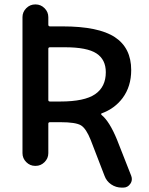

<svg xmlns="http://www.w3.org/2000/svg" viewBox="-20 -774 674 871"><path d="M199.2 -662.1Q199.2 -654.3 207 -654.3H263.7Q426.8 -654.3 501 -605.5Q575.2 -556.6 575.2 -456.1Q575.2 -381.8 536.1 -329.1Q500 -281.2 441.4 -259.8Q439.5 -259.8 439 -257.3Q438.5 -254.9 440.4 -252.9Q476.6 -223.6 510.7 -140.6L575.2 23.4Q578.1 31.2 578.1 38.1Q578.1 49.8 571.3 59.6Q559.6 77.1 539.1 77.1H532.2Q505.9 77.1 484.4 62.5Q462.9 47.9 454.1 23.4L391.6 -138.7Q371.1 -190.4 347.7 -205.1Q324.2 -219.7 253.9 -219.7H207Q199.2 -219.7 199.2 -212.9V-79.1Q199.2 -55.7 182.1 -38.6Q165 -21.5 141.6 -21.5H139.6Q116.2 -21.5 99.1 -38.6Q82 -55.7 82 -79.1V-696.3Q82 -719.7 99.1 -736.8Q116.2 -753.9 139.6 -753.9H141.6Q165 -753.9 182.1 -736.8Q199.2 -719.7 199.2 -696.3ZM207 -559.6Q199.2 -559.6 199.2 -552.7V-320.3Q199.2 -313.5 207 -313.5H253.9Q363.3 -313.5 411.6 -346.7Q460 -379.9 460 -446.3Q460 -503.9 417.5 -531.7Q375 -559.6 274.4 -559.6Z"/></svg>

Font: Gen Jyuu Gothic Medium
Style: Regular
Weight: 500
Designer: [Source Han Sans]
Ryoko NISHIZUKA  (kana & ideographs); Paul D. Hunt (Latin, Greek & Cyrillic); Wenlong ZHANG  (bopomofo
Version: Version 1.002.20150607